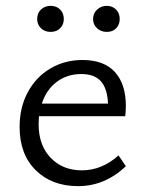

<svg xmlns="http://www.w3.org/2000/svg" viewBox="-20 -627 496 656"><path d="M47 -193Q47 -260 75 -312Q103 -364 152 -393Q201 -422 262 -422Q335 -422 372.5 -381Q410 -340 410 -265Q410 -252 408 -230H113L112 -202Q112 -131 153 -88Q194 -45 260 -45Q328 -45 385 -96L410 -59Q338 9 247 9Q157 9 102 -45.5Q47 -100 47 -193ZM107 -562Q107 -582 120 -594.5Q133 -607 153 -607Q173 -607 185.5 -594.5Q198 -582 198 -562Q198 -543 185.5 -530.5Q173 -518 153 -518Q133 -518 120 -530.5Q107 -543 107 -562ZM298 -562Q298 -581 311.5 -594Q325 -607 345 -607Q364 -607 376.5 -594.5Q389 -582 389 -562Q389 -543 377 -530.5Q365 -518 345 -518Q325 -518 311.5 -530.5Q298 -543 298 -562ZM349 -273Q347 -324 325 -349Q303 -374 258 -374Q209 -374 173.5 -347Q138 -320 123 -273Z"/></svg>

Font: LXGW Bright GB
Style: Regular
Weight: 400
Designer: Christian Thalmann (Catharsis Fonts)
Foundry: LXGW / Christian Thalmann (Catharsis Fonts) / Fontworks Inc.
Version: Version 5.510